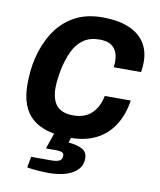

<svg xmlns="http://www.w3.org/2000/svg" viewBox="-82 -603 710 850"><g transform="rotate(10 273.5 -178.0)"><path d="M260 12Q145 12 89.5 -37Q34 -86 34 -189Q34 -219 37 -249Q40 -279 47 -307Q62 -371 94.5 -423Q127 -475 180.5 -506.5Q234 -538 311 -538Q379 -538 426.5 -519Q474 -500 499 -463.5Q524 -427 524 -374Q524 -363 523 -351.5Q522 -340 520 -329H397Q398 -336 398.5 -342.5Q399 -349 399 -356Q399 -394 379 -416.5Q359 -439 314 -439Q271 -439 242 -418.5Q213 -398 195.5 -361Q178 -324 168 -275Q165 -258 163 -244Q161 -230 160 -218.5Q159 -207 159 -197Q159 -141 183 -114.5Q207 -88 257 -88Q310 -88 340.5 -118Q371 -148 380 -197H497Q487 -131 456.5 -84Q426 -37 377 -12.5Q328 12 260 12ZM197 182Q172 182 145.5 180Q119 178 97 174L106 125H197Q220 125 232.5 119Q245 113 245 95Q245 86 237 81.5Q229 77 208 77H164L194 -11H272L258 34Q293 36 318 48.5Q343 61 343 90Q343 119 327.5 137Q312 155 289 165Q266 175 241 178.5Q216 182 197 182Z"/></g></svg>

Font: Archivo Variable SemiBold
Style: Italic
Weight: 600
Italic angle: -10°
Designer: Hector Gatti
Foundry: Omnibus-Type
Version: Version 2.001